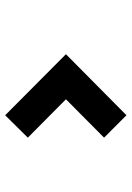

<svg xmlns="http://www.w3.org/2000/svg" viewBox="94 -737 500 728"><g transform="rotate(90 344.0 -373.0)"><path d="M502 -517.6 356.4 -373 502 -228.5 417 -142.6 185.5 -373 417 -602.5Z"/></g></svg>

Font: Revalia
Style: Regular
Weight: 400
Designer: Johan Kallas, Mihkel Virkus
Foundry: Johan Kallas, Mihkel Virkus
Version: Version 1.001